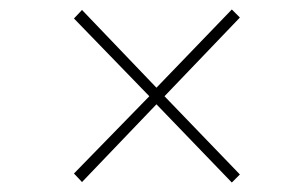

<svg xmlns="http://www.w3.org/2000/svg" viewBox="-20 -505 623 405"><path d="M136 -139 295 -302 136 -466 153 -484 310 -320 469 -485 486 -468 327 -302 486 -137 469 -120 310 -285 153 -121Z"/></svg>

Font: UN Bangla Thin
Style: Regular
Weight: 100
Designer: Desinged by Rajon, Unicode developed by Rashed (IMGN)
Version: Version 2.000;March 19, 2023;FontCreator 14.0.0.2901 64-bit